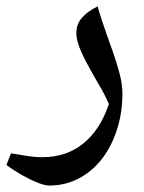

<svg xmlns="http://www.w3.org/2000/svg" viewBox="-45 -375 448 596"><path d="M108 201Q94 201 70.5 191.5Q47 182 21.5 167.5Q-4 153 -25 137L-11 101Q17 106 41 109.5Q65 113 86 113Q161 113 213.5 70.5Q266 28 293 -52Q286 -68 278 -83.5Q270 -99 261 -114Q228 -170 210 -208Q192 -246 192 -273Q192 -300 209.5 -320Q227 -340 258 -355Q263 -337 271 -312.5Q279 -288 288 -263Q297 -238 304 -218Q317 -182 326 -147.5Q335 -113 335 -84Q335 -6 305.5 60.5Q276 127 224 164Q172 201 108 201Z"/></svg>

Font: Noto Naskh Arabic Medium
Style: Regular
Weight: 500
Designer: Monotype Design Team, David Williams, Mohamad Dakak and Nizar Qandah
Foundry: Monotype Imaging Inc.
Version: Version 2.016